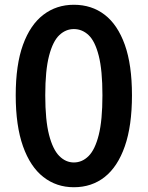

<svg xmlns="http://www.w3.org/2000/svg" viewBox="-20 -772 620 806"><path d="M290 14Q217 14 162 -29Q107 -72 76.5 -158Q46 -244 46 -372Q46 -500 76.5 -584Q107 -668 162 -710Q217 -752 290 -752Q365 -752 419.5 -710Q474 -668 504 -584Q534 -500 534 -372Q534 -244 504 -158Q474 -72 419.5 -29Q365 14 290 14ZM290 -90Q325 -90 352 -117Q379 -144 394.5 -205.5Q410 -267 410 -372Q410 -477 394.5 -538Q379 -599 352 -624.5Q325 -650 290 -650Q256 -650 229 -624.5Q202 -599 186 -538Q170 -477 170 -372Q170 -267 186 -205.5Q202 -144 229 -117Q256 -90 290 -90Z"/></svg>

Font: Noto Sans SC Thin SemiBold
Style: Regular
Weight: 600
Version: Version 2.004-H2;hotconv 1.0.118;makeotfexe 2.5.65603